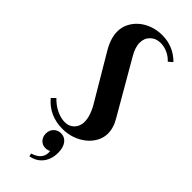

<svg xmlns="http://www.w3.org/2000/svg" viewBox="-228 -527 719 719"><g transform="rotate(45 132.0 -167.5)"><path d="M231 -448Q217 -463 199 -471Q181 -479 163 -479Q138 -479 122 -463.5Q106 -448 106 -424Q106 -399 124 -369L242 -165Q263 -131 263 -100Q263 -78 252.5 -58Q242 -38 223.5 -23Q205 -8 181 0.5Q157 9 130 9Q60 9 17 -42L32 -57Q51 -37 74 -26Q97 -15 118 -15Q141 -15 155.5 -30Q170 -45 170 -69Q170 -103 141 -149L41 -318Q17 -359 17 -394Q17 -417 27 -437Q37 -457 54.5 -472Q72 -487 95.5 -495.5Q119 -504 146 -504Q205 -504 247 -462ZM156 100Q146 105 136 105Q119 105 108.5 93.5Q98 82 98 65Q98 47 109.5 35.5Q121 24 138 24Q158 24 170 40Q182 56 182 83Q182 117 164.5 140Q147 163 115 169L112 157Q161 142 156 100Z"/></g></svg>

Font: Moniqa Narrow Heading
Style: Bold
Weight: 700
Width: 4
Designer: Rajesh Rajput
Foundry: Rajesh Rajput
Version: Version 1.000